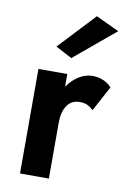

<svg xmlns="http://www.w3.org/2000/svg" viewBox="-84 -780 557 832"><g transform="rotate(10 195.0 -364.5)"><path d="M376 -681 196 -531 124 -569 274 -729ZM326 -325Q313 -337 299.5 -343.5Q286 -350 266 -350Q229 -350 210 -321.5Q191 -293 191 -244V0H64V-460H191V-404Q212 -435 241 -453Q270 -471 301 -471Q326 -471 348.5 -461.5Q371 -452 385 -435Z"/></g></svg>

Font: Von Semi
Style: Regular
Weight: 600
Version: Version 4.000; ttfautohint (v1.8.4.7-5d5b)